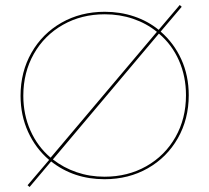

<svg xmlns="http://www.w3.org/2000/svg" viewBox="-20 -710 835 766"><path d="M733 -330Q733 -235 689.5 -158.5Q646 -82 569.5 -38.5Q493 5 397 5Q274 5 184 -66L98 36L90 29L176 -72Q122 -118 92 -184Q62 -250 62 -328Q62 -423 105.5 -499.5Q149 -576 225.5 -619.5Q302 -663 398 -663Q460 -663 515 -644.5Q570 -626 613 -591L697 -690L705 -683L621 -584Q674 -538 703.5 -473Q733 -408 733 -330ZM182 -81 606 -583Q564 -617 511 -635Q458 -653 398 -653Q305 -653 231 -611Q157 -569 115 -495Q73 -421 73 -328Q73 -253 101.5 -189Q130 -125 182 -81ZM722 -330Q722 -405 694 -468.5Q666 -532 614 -576L191 -74Q233 -41 285.5 -23Q338 -5 397 -5Q490 -5 564 -47Q638 -89 680 -163Q722 -237 722 -330Z"/></svg>

Font: Ysabeau Infant Hairline
Style: Regular
Weight: 100
Designer: Christian Thalmann (Catharsis Fonts)
Version: Version 0.003